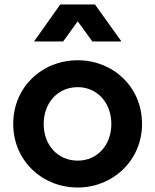

<svg xmlns="http://www.w3.org/2000/svg" viewBox="-20 -825 692 857"><path d="M262 -640 327 -730 392 -640H522L404 -805H249L132 -640ZM327 12C484 12 614 -109 614 -272C614 -436 486 -556 327 -556C166 -556 39 -435 39 -272C39 -109 167 12 327 12ZM327 -108C238 -108 175 -177 175 -272C175 -366 238 -436 327 -436C414 -436 477 -366 477 -272C477 -177 414 -108 327 -108Z"/></svg>

Font: Plus Jakarta Sans
Style: Bold
Weight: 700
Designer: Gumpita Rahayu
Foundry: Tokotype
Version: Version 2.071;gftools[0.9.30]